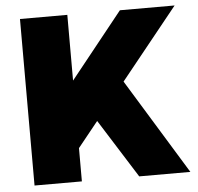

<svg xmlns="http://www.w3.org/2000/svg" viewBox="-51 -752 828 804"><g transform="rotate(-5 363.0 -350.0)"><path d="M98 -220 482 -700H712L249 -125ZM62 -700H261V0H62ZM303 -316 456 -426 717 0H502Z"/></g></svg>

Font: Pathway Extreme ExtraBold
Style: Regular
Weight: 800
Designer: Eduardo Rodriguez Tunni
Foundry: Eduardo Rodriguez Tunni
Version: Version 1.001;gftools[0.9.26]